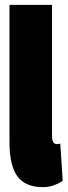

<svg xmlns="http://www.w3.org/2000/svg" viewBox="-20 -760 278 790"><path d="M194 -740V-204Q194 -182 199.5 -174.5Q205 -167 213 -167Q218 -167 228 -169L238 -16Q226 -7 204 1.5Q182 10 156 10Q85 10 52 -34Q19 -78 19 -177V-740Z"/></svg>

Font: Georama ExtraCondensed Black
Style: Regular
Weight: 900
Width: 2
Designer: Jean-Baptiste Levee
Foundry: Production Type
Version: Version 1.000